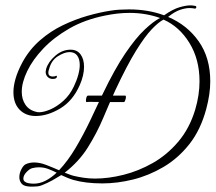

<svg xmlns="http://www.w3.org/2000/svg" viewBox="-20 -658 803 715"><path d="M103 37Q98 37 93 37Q88 37 83 36Q66 34 59 24Q52 14 52 2Q52 -13 59.5 -27.5Q67 -42 75 -46Q89 -53 107 -53Q128 -53 151.5 -44Q175 -35 200 -24Q233 -59 262 -108Q291 -157 316 -209.5Q341 -262 361 -305Q407 -401 446.5 -459Q486 -517 519 -548Q552 -579 576 -591Q551 -600 522.5 -605Q494 -610 462 -610Q440 -610 417.5 -607.5Q395 -605 371 -600Q296 -585 238.5 -552Q181 -519 141.5 -477.5Q102 -436 81.5 -393.5Q61 -351 61 -316Q61 -288 75 -267.5Q89 -247 117 -241Q120 -240 126 -240Q143 -240 167.5 -250.5Q192 -261 216 -282.5Q240 -304 255 -336Q266 -359 271.5 -379.5Q277 -400 277 -416Q277 -438 267.5 -451Q258 -464 239 -464Q220 -464 195.5 -448.5Q171 -433 163 -401Q160 -394 160 -388Q160 -379 165 -376Q170 -373 176 -373Q185 -373 189 -376Q192 -376 192 -373Q192 -364 176 -364Q165 -364 157.5 -371.5Q150 -379 150 -391Q150 -394 152 -402Q160 -428 186 -450.5Q212 -473 243 -473Q267 -473 280 -455.5Q293 -438 293 -409Q293 -394 289 -376.5Q285 -359 277 -341Q251 -282 204 -254Q157 -226 113 -226Q76 -226 53 -249.5Q30 -273 30 -315Q30 -338 38 -365.5Q46 -393 63 -425Q89 -473 128.5 -507.5Q168 -542 214 -564Q260 -586 305.5 -599Q351 -612 390 -618Q408 -621 425.5 -622Q443 -623 460 -623Q532 -623 591 -601Q624 -624 648.5 -631Q673 -638 688 -638Q696 -638 701 -637Q706 -636 707 -636Q711 -636 711 -631Q711 -626 705 -626Q701 -627 696 -627.5Q691 -628 685 -628Q671 -628 651 -621.5Q631 -615 606 -595Q677 -565 720 -504Q763 -443 763 -355Q763 -308 748 -252Q727 -174 685 -121Q643 -68 588.5 -36Q534 -4 475.5 10.5Q417 25 361 25Q299 25 253 12Q240 8 229.5 3.5Q219 -1 208 -6Q192 4 175 13.5Q158 23 138 31Q129 35 120 36Q111 37 103 37ZM334 7Q384 7 440 -7Q496 -21 549 -51Q602 -81 644 -130.5Q686 -180 707 -250Q715 -277 719 -303.5Q723 -330 723 -355Q723 -437 685.5 -498Q648 -559 589 -585Q571 -576 545.5 -549.5Q520 -523 486.5 -469Q453 -415 409 -321Q388 -275 364.5 -219Q341 -163 307.5 -109.5Q274 -56 221 -15Q229 -12 238 -8.5Q247 -5 255 -3Q272 1 292 4Q312 7 334 7ZM105 26Q128 26 149.5 15Q171 4 191 -15Q175 -23 159 -29Q143 -35 125 -35Q113 -35 101 -32Q91 -30 79 -17.5Q67 -5 67 7Q67 20 85 24Q90 25 95.5 25.5Q101 26 105 26ZM303 -278Q300 -277 300 -284Q300 -289 302 -295.5Q304 -302 308 -302H446Q449 -302 449 -297Q449 -292 446.5 -285Q444 -278 442 -278H412Q393 -278 370.5 -278Q348 -278 329 -278.5Q310 -279 303 -278Z"/></svg>

Font: Gwendolyn
Style: Regular
Weight: 400
Designer: Robert E. Leuschke
Foundry: Robert E. Leuschke
Version: Version 1.010; ttfautohint (v1.8.3)